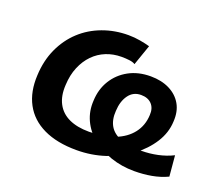

<svg xmlns="http://www.w3.org/2000/svg" viewBox="-92 -639 912 784"><g transform="rotate(20 364.5 -247.0)"><path d="M304 10Q219 10 160.5 -18Q102 -46 74 -98.5Q46 -151 50 -223Q53 -288 77 -340Q101 -392 140.5 -428.5Q180 -465 232.5 -484.5Q285 -504 344 -504Q370 -504 395.5 -499.5Q421 -495 438 -490L407 -401Q398 -407 382 -409Q366 -411 348 -411Q312 -411 281 -398.5Q250 -386 226.5 -362Q203 -338 188.5 -303.5Q174 -269 172 -225Q169 -177 186.5 -144Q204 -111 239.5 -94.5Q275 -78 326 -78Q391 -78 437 -96Q483 -114 509 -147.5Q535 -181 537 -227Q539 -257 522.5 -274.5Q506 -292 476 -292Q442 -292 422.5 -265Q403 -238 401 -196Q398 -157 413.5 -130.5Q429 -104 464 -91Q499 -78 555 -78Q590 -78 625 -85.5Q660 -93 690 -108L698 -18Q666 -3 630 3.5Q594 10 555 10Q500 10 452 -6.5Q404 -23 369 -51.5Q334 -80 316 -119Q298 -158 301 -204Q303 -254 327 -293Q351 -332 392 -354.5Q433 -377 487 -377Q534 -377 569 -359.5Q604 -342 622 -310.5Q640 -279 637 -235Q635 -186 607 -142Q579 -98 533 -63.5Q487 -29 428 -9.5Q369 10 304 10Z"/></g></svg>

Font: Nunito Sans 10pt
Style: Bold Italic
Weight: 700
Italic angle: -9°
Designer: Vernon Adams
Foundry: Vernon Adams
Version: Version 3.101;gftools[0.9.27]